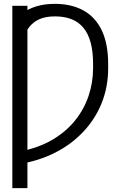

<svg xmlns="http://www.w3.org/2000/svg" viewBox="-20 -757 616 981"><path d="M120.1 -727.5V204.1H43V-727.5ZM78.6 81.1V17.6Q174.3 -0.5 245.1 -41.5Q315.9 -82.5 362.5 -140.1Q409.2 -197.8 432.4 -266.6Q455.6 -335.4 455.6 -409.2V-430.7Q455.6 -494.1 443.1 -539.8Q430.7 -585.4 406 -615.2Q381.3 -645 345 -659.2Q308.6 -673.3 260.7 -673.3Q212.9 -673.3 180.7 -658.7Q148.4 -644 128.2 -617.2Q107.9 -590.3 95.7 -553.2L91.8 -688Q122.6 -710.9 164.3 -724.1Q206.1 -737.3 260.3 -737.3Q344.7 -737.3 405.8 -703.9Q466.8 -670.4 499.8 -602.1Q532.7 -533.7 532.7 -428.7V-409.2Q532.7 -313.5 499.8 -231.2Q466.8 -148.9 406.2 -84.5Q345.7 -20 262.5 22.5Q179.2 64.9 78.6 81.1Z"/></svg>

Font: Inter 17pt Light
Style: Regular
Weight: 300
Version: Version 4.001;git-66647c0bb